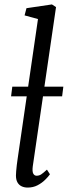

<svg xmlns="http://www.w3.org/2000/svg" viewBox="-20 -837 306 867"><path d="M128 -86Q125 -62.5 130.2 -53Q135.5 -43.5 145 -43.5Q156.5 -43.5 165.5 -49.2Q174.5 -55 192 -71L205.5 -50Q198 -39 183.5 -24.8Q169 -10.5 149.2 -0.2Q129.5 10 105 10Q89.5 10 77.5 4.2Q65.5 -1.5 58.8 -13.5Q52 -25.5 52 -44.5Q52 -51 53 -63.8Q54 -76.5 55.8 -91.5Q57.5 -106.5 59.5 -119L151.5 -751L91 -767.5L99.5 -800L214.5 -817L233 -805ZM266 -445.5 260.5 -402H30L35.5 -445.5Z"/></svg>

Font: Merriweather 24pt SemiCondensed Light
Style: Italic
Weight: 300
Width: 4
Italic angle: -7.8°
Designer: Eben Sorkin
Foundry: Eben Sorkin
Version: Version 2.101